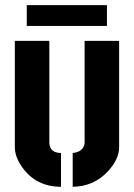

<svg xmlns="http://www.w3.org/2000/svg" viewBox="-20 -714 516 739"><path d="M83 -614.3V-694.3H391.6V-614.3ZM37.1 -147.5V-556.6H169.9V-163.1Q171.9 -126 214.8 -125V4.9Q119.1 4.9 65.4 -70.3Q37.1 -110.4 37.1 -147.5ZM259.8 4.9V-125Q301.8 -129.9 305.7 -163.1V-556.6H438.5V-147.5Q438.5 -101.6 395.5 -54.7Q340.8 3.9 259.8 4.9Z"/></svg>

Font: Post No Bills Jaffna ExtraBold
Style: Regular
Weight: 800
Designer: Kosala Senevirathne, Siva Puranthara, Lasantha Premarathna, Tharique Azeez
Foundry: Mooniak
Version: Version 1.220 ; ttfautohint (v1.6)